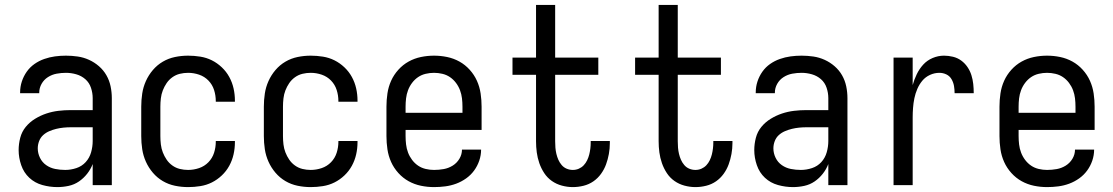

<svg xmlns="http://www.w3.org/2000/svg" viewBox="-20 -755 4540 783"><path d="M214 8Q183 8 152.5 -0.5Q122 -9 99.5 -30Q77 -51 66.5 -81.5Q56 -112 56 -143Q56 -168 62.5 -193Q69 -218 85 -237.5Q101 -257 123 -270.5Q145 -284 169 -292Q193 -300 218 -303Q243 -306 269 -306H358V-355Q358 -376 351 -397Q344 -418 328 -432Q312 -446 291 -452Q270 -458 249 -458Q230 -458 211 -454.5Q192 -451 175.5 -440.5Q159 -430 149.5 -413Q140 -396 140 -377V-375H62V-378Q62 -401 69 -422.5Q76 -444 89 -462.5Q102 -481 120.5 -494Q139 -507 160.5 -514.5Q182 -522 204 -525Q226 -528 249 -528Q273 -528 297 -524.5Q321 -521 343 -511Q365 -501 383.5 -485Q402 -469 414 -448Q426 -427 431 -403Q436 -379 436 -355V0H358V-86Q350 -65 335.5 -46.5Q321 -28 302 -15Q283 -2 260 3Q237 8 214 8ZM246 -62Q269 -62 291.5 -69.5Q314 -77 329.5 -94Q345 -111 351.5 -134Q358 -157 358 -180V-236H269Q254 -236 239 -234.5Q224 -233 209.5 -229.5Q195 -226 181 -220Q167 -214 156 -204Q145 -194 139.5 -179.5Q134 -165 134 -150Q134 -130 143 -111.5Q152 -93 168.5 -81.5Q185 -70 205 -66Q225 -62 246 -62Z M747 8Q720 8 693.5 2.5Q667 -3 644 -16.5Q621 -30 603.5 -50.5Q586 -71 575 -95.5Q564 -120 560 -146.5Q556 -173 556 -200V-320Q556 -347 560 -373.5Q564 -400 575 -424.5Q586 -449 603.5 -469.5Q621 -490 644 -503.5Q667 -517 693.5 -522.5Q720 -528 747 -528Q772 -528 797 -524Q822 -520 844 -509Q866 -498 884.5 -480.5Q903 -463 915 -441Q927 -419 932.5 -394.5Q938 -370 938 -345V-340H860V-343Q860 -366 853 -388Q846 -410 830 -426.5Q814 -443 792 -450.5Q770 -458 747 -458Q730 -458 713.5 -454Q697 -450 683 -440Q669 -430 659.5 -416Q650 -402 644 -386.5Q638 -371 636 -354Q634 -337 634 -320V-200Q634 -183 636 -166Q638 -149 644 -133.5Q650 -118 659.5 -104Q669 -90 683 -80Q697 -70 713.5 -66Q730 -62 747 -62Q770 -62 792 -69.5Q814 -77 830 -93.5Q846 -110 853 -132Q860 -154 860 -177V-180H938V-175Q938 -150 932.5 -125.5Q927 -101 915 -79Q903 -57 884.5 -39.5Q866 -22 844 -11Q822 0 797 4Q772 8 747 8Z M1247 8Q1220 8 1193.5 2.5Q1167 -3 1144 -16.5Q1121 -30 1103.5 -50.5Q1086 -71 1075 -95.5Q1064 -120 1060 -146.5Q1056 -173 1056 -200V-320Q1056 -347 1060 -373.5Q1064 -400 1075 -424.5Q1086 -449 1103.5 -469.5Q1121 -490 1144 -503.5Q1167 -517 1193.5 -522.5Q1220 -528 1247 -528Q1272 -528 1297 -524Q1322 -520 1344 -509Q1366 -498 1384.5 -480.5Q1403 -463 1415 -441Q1427 -419 1432.5 -394.5Q1438 -370 1438 -345V-340H1360V-343Q1360 -366 1353 -388Q1346 -410 1330 -426.5Q1314 -443 1292 -450.5Q1270 -458 1247 -458Q1230 -458 1213.5 -454Q1197 -450 1183 -440Q1169 -430 1159.5 -416Q1150 -402 1144 -386.5Q1138 -371 1136 -354Q1134 -337 1134 -320V-200Q1134 -183 1136 -166Q1138 -149 1144 -133.5Q1150 -118 1159.5 -104Q1169 -90 1183 -80Q1197 -70 1213.5 -66Q1230 -62 1247 -62Q1270 -62 1292 -69.5Q1314 -77 1330 -93.5Q1346 -110 1353 -132Q1360 -154 1360 -177V-180H1438V-175Q1438 -150 1432.5 -125.5Q1427 -101 1415 -79Q1403 -57 1384.5 -39.5Q1366 -22 1344 -11Q1322 0 1297 4Q1272 8 1247 8Z M1750 8Q1723 8 1696.5 2.5Q1670 -3 1646.5 -16Q1623 -29 1604.5 -49.5Q1586 -70 1575 -94.5Q1564 -119 1560 -146Q1556 -173 1556 -200V-320Q1556 -347 1560 -374Q1564 -401 1575 -425.5Q1586 -450 1604.5 -470.5Q1623 -491 1646.5 -504Q1670 -517 1696.5 -522.5Q1723 -528 1750 -528Q1777 -528 1803.5 -522.5Q1830 -517 1853.5 -504Q1877 -491 1895.5 -470.5Q1914 -450 1925 -425.5Q1936 -401 1940 -374Q1944 -347 1944 -320V-225H1634V-200Q1634 -183 1636 -166Q1638 -149 1644 -133Q1650 -117 1660.5 -103Q1671 -89 1685 -79.5Q1699 -70 1716 -66Q1733 -62 1750 -62Q1770 -62 1789.5 -65.5Q1809 -69 1826 -79.5Q1843 -90 1853.5 -107.5Q1864 -125 1864 -145H1942Q1942 -122 1934.5 -100Q1927 -78 1913.5 -59.5Q1900 -41 1881 -27.5Q1862 -14 1840.5 -6Q1819 2 1796 5Q1773 8 1750 8ZM1866 -295V-320Q1866 -337 1864 -354Q1862 -371 1856 -387Q1850 -403 1839.5 -417Q1829 -431 1815 -440.5Q1801 -450 1784 -454Q1767 -458 1750 -458Q1733 -458 1716 -454Q1699 -450 1685 -440.5Q1671 -431 1660.5 -417Q1650 -403 1644 -387Q1638 -371 1636 -354Q1634 -337 1634 -320V-295Z M2316 8Q2294 8 2271.5 2Q2249 -4 2230.5 -17Q2212 -30 2199.5 -49Q2187 -68 2179.5 -89.5Q2172 -111 2169 -133.5Q2166 -156 2166 -179V-450H2070V-520H2166V-735H2244V-520H2420V-450H2244V-179Q2244 -166 2245 -153Q2246 -140 2249 -127.5Q2252 -115 2257 -103.5Q2262 -92 2270.5 -82Q2279 -72 2291 -67Q2303 -62 2316 -62Q2329 -62 2340.5 -67Q2352 -72 2360.5 -81Q2369 -90 2374.5 -101.5Q2380 -113 2383 -125Q2386 -137 2387.5 -149.5Q2389 -162 2389 -174V-180H2467V-171Q2467 -149 2463 -127Q2459 -105 2451.5 -84.5Q2444 -64 2431 -46Q2418 -28 2400 -15.5Q2382 -3 2360 2.5Q2338 8 2316 8Z M2816 8Q2794 8 2771.5 2Q2749 -4 2730.5 -17Q2712 -30 2699.5 -49Q2687 -68 2679.5 -89.5Q2672 -111 2669 -133.5Q2666 -156 2666 -179V-450H2570V-520H2666V-735H2744V-520H2920V-450H2744V-179Q2744 -166 2745 -153Q2746 -140 2749 -127.5Q2752 -115 2757 -103.5Q2762 -92 2770.5 -82Q2779 -72 2791 -67Q2803 -62 2816 -62Q2829 -62 2840.5 -67Q2852 -72 2860.5 -81Q2869 -90 2874.5 -101.5Q2880 -113 2883 -125Q2886 -137 2887.5 -149.5Q2889 -162 2889 -174V-180H2967V-171Q2967 -149 2963 -127Q2959 -105 2951.5 -84.5Q2944 -64 2931 -46Q2918 -28 2900 -15.5Q2882 -3 2860 2.5Q2838 8 2816 8Z M3214 8Q3183 8 3152.5 -0.5Q3122 -9 3099.5 -30Q3077 -51 3066.5 -81.5Q3056 -112 3056 -143Q3056 -168 3062.5 -193Q3069 -218 3085 -237.5Q3101 -257 3123 -270.5Q3145 -284 3169 -292Q3193 -300 3218 -303Q3243 -306 3269 -306H3358V-355Q3358 -376 3351 -397Q3344 -418 3328 -432Q3312 -446 3291 -452Q3270 -458 3249 -458Q3230 -458 3211 -454.5Q3192 -451 3175.5 -440.5Q3159 -430 3149.5 -413Q3140 -396 3140 -377V-375H3062V-378Q3062 -401 3069 -422.5Q3076 -444 3089 -462.5Q3102 -481 3120.5 -494Q3139 -507 3160.5 -514.5Q3182 -522 3204 -525Q3226 -528 3249 -528Q3273 -528 3297 -524.5Q3321 -521 3343 -511Q3365 -501 3383.5 -485Q3402 -469 3414 -448Q3426 -427 3431 -403Q3436 -379 3436 -355V0H3358V-86Q3350 -65 3335.5 -46.5Q3321 -28 3302 -15Q3283 -2 3260 3Q3237 8 3214 8ZM3246 -62Q3269 -62 3291.5 -69.5Q3314 -77 3329.5 -94Q3345 -111 3351.5 -134Q3358 -157 3358 -180V-236H3269Q3254 -236 3239 -234.5Q3224 -233 3209.5 -229.5Q3195 -226 3181 -220Q3167 -214 3156 -204Q3145 -194 3139.5 -179.5Q3134 -165 3134 -150Q3134 -130 3143 -111.5Q3152 -93 3168.5 -81.5Q3185 -70 3205 -66Q3225 -62 3246 -62Z M3624 0V-520H3702V-408Q3708 -430 3718.5 -452Q3729 -474 3745 -491.5Q3761 -509 3783.5 -518.5Q3806 -528 3830 -528Q3848 -528 3866.5 -523.5Q3885 -519 3900 -508Q3915 -497 3925.5 -481.5Q3936 -466 3941.5 -448.5Q3947 -431 3949 -412.5Q3951 -394 3951 -375H3873Q3873 -390 3870.5 -404.5Q3868 -419 3860.5 -432Q3853 -445 3839.5 -451.5Q3826 -458 3811 -458Q3791 -458 3772.5 -449.5Q3754 -441 3741.5 -426Q3729 -411 3721 -392.5Q3713 -374 3709 -354.5Q3705 -335 3703.5 -315Q3702 -295 3702 -276V0Z M4250 8Q4223 8 4196.5 2.5Q4170 -3 4146.5 -16Q4123 -29 4104.5 -49.5Q4086 -70 4075 -94.5Q4064 -119 4060 -146Q4056 -173 4056 -200V-320Q4056 -347 4060 -374Q4064 -401 4075 -425.5Q4086 -450 4104.5 -470.5Q4123 -491 4146.5 -504Q4170 -517 4196.5 -522.5Q4223 -528 4250 -528Q4277 -528 4303.5 -522.5Q4330 -517 4353.5 -504Q4377 -491 4395.5 -470.5Q4414 -450 4425 -425.5Q4436 -401 4440 -374Q4444 -347 4444 -320V-225H4134V-200Q4134 -183 4136 -166Q4138 -149 4144 -133Q4150 -117 4160.5 -103Q4171 -89 4185 -79.5Q4199 -70 4216 -66Q4233 -62 4250 -62Q4270 -62 4289.5 -65.5Q4309 -69 4326 -79.5Q4343 -90 4353.5 -107.5Q4364 -125 4364 -145H4442Q4442 -122 4434.5 -100Q4427 -78 4413.5 -59.5Q4400 -41 4381 -27.5Q4362 -14 4340.5 -6Q4319 2 4296 5Q4273 8 4250 8ZM4366 -295V-320Q4366 -337 4364 -354Q4362 -371 4356 -387Q4350 -403 4339.5 -417Q4329 -431 4315 -440.5Q4301 -450 4284 -454Q4267 -458 4250 -458Q4233 -458 4216 -454Q4199 -450 4185 -440.5Q4171 -431 4160.5 -417Q4150 -403 4144 -387Q4138 -371 4136 -354Q4134 -337 4134 -320V-295Z"/></svg>

Font: Iosevka
Style: Regular
Weight: 400
Monospace: yes
Designer: Belleve Invis
Foundry: Belleve Invis
Version: Version 33.2.3; ttfautohint (v1.8.4)